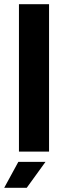

<svg xmlns="http://www.w3.org/2000/svg" viewBox="-38 -720 308 912"><path d="M52 0H195V-700H52ZM-18 172H89L178 49H49Z"/></svg>

Font: Vanilla Cream Black
Style: Regular
Weight: 900
Designer: Jeremy Tribby, Jinavaṁso
Foundry: Tribby Type
Version: Version 1.422;Glyphs 3.1.2 (3151)